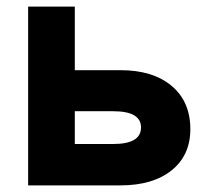

<svg xmlns="http://www.w3.org/2000/svg" viewBox="-20 -560 640 580"><path d="M65 0V-540H206V-348H344Q442 -348 498.5 -300.5Q555 -253 555 -170Q555 -91 498.5 -45.5Q442 0 344 0ZM206 -125H322Q406 -125 406 -175Q406 -224 322 -224H206Z"/></svg>

Font: Geist Mono Black
Style: Regular
Weight: 900
Monospace: yes
Designer: Basement.studio, Andrés Briganti, Mateo Zaragoza
Foundry: Basement.studio, Vercel, Andrés Briganti, Guido Ferreyra, Mateo Zaragoza
Version: Version 1.500; ttfautohint (v1.8.4.7-5d5b)